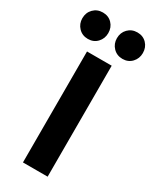

<svg xmlns="http://www.w3.org/2000/svg" viewBox="-282 -997 856 1058"><g transform="rotate(30 146.5 -468.0)"><path d="M68 0V-706H225V0ZM37 -768Q1 -768 -22.5 -792.5Q-46 -817 -46 -852Q-46 -888 -22.5 -912Q1 -936 37 -936Q73 -936 96 -912Q119 -888 119 -852Q119 -817 96 -792.5Q73 -768 37 -768ZM257 -768Q221 -768 197.5 -792.5Q174 -817 174 -852Q174 -888 197.5 -912Q221 -936 257 -936Q293 -936 316 -912Q339 -888 339 -852Q339 -817 316 -792.5Q293 -768 257 -768Z"/></g></svg>

Font: Outfit-Bold
Style: Bold
Weight: 700
Designer: Rodrigo Fuenzalida
Foundry: fragTYPE
Version: Version 1.000